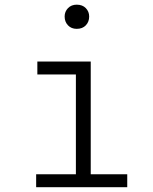

<svg xmlns="http://www.w3.org/2000/svg" viewBox="-20 -782 640 802"><path d="M359 -525V-54H511.5V0H131V-54H297V-471H136V-525ZM300.5 -762.5Q324.5 -762.5 338.5 -748Q352.5 -733.5 352.5 -713Q352.5 -691 338.5 -676.2Q324.5 -661.5 300.5 -661.5Q278 -661.5 264 -676.2Q250 -691 250 -713Q250 -733.5 264 -748Q278 -762.5 300.5 -762.5Z"/></svg>

Font: Fira Code Light Light
Style: Regular
Weight: 300
Monospace: yes
Version: Version 5.002